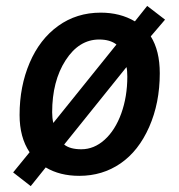

<svg xmlns="http://www.w3.org/2000/svg" viewBox="-20 -592 613 656"><path d="M525.9 -341.8Q525.9 -240.2 489.7 -158.2Q453.6 -76.2 391.8 -33.7Q330.1 8.8 251 8.8Q184.1 8.8 136.2 -20L85 43.9L24.9 -2.9L81.1 -71.8Q46.9 -122.6 46.9 -199.2Q46.9 -296.9 81.3 -377.4Q115.7 -458 178.7 -503.4Q241.7 -548.8 324.2 -548.8Q390.6 -548.8 440.9 -519L482.9 -571.8L543.9 -524.9L495.1 -467.8Q525.9 -418.9 525.9 -341.8ZM318.8 -457Q250 -457 204.1 -386Q158.2 -314.9 158.2 -208Q158.2 -189 162.1 -171.9L377.9 -439.9Q356 -457 318.8 -457ZM257.8 -82Q301.3 -82 337.4 -114.5Q373.5 -147 394.3 -204.3Q415 -261.7 415 -330.1Q415 -352.1 412.1 -362.8L199.2 -98.1Q219.2 -82 257.8 -82Z"/></svg>

Font: TypoPRO Open Sans
Style: Italic
Weight: 600
Italic angle: -12°
Foundry: Ascender Corporation
Version: Version 1.10